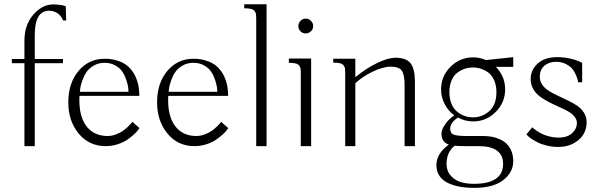

<svg xmlns="http://www.w3.org/2000/svg" viewBox="-20 -704 2884 925"><path d="M97.7 0V-399.4H37.1V-419.9H97.7V-508.8Q97.7 -583 140.1 -632.8Q182.6 -682.6 236.3 -682.6Q254.9 -682.6 270 -680.4Q285.2 -678.2 291 -675.8L296.9 -673.8L298.8 -605.5H284.2Q273.9 -629.9 255.6 -641.1Q237.3 -652.3 216.8 -652.3Q147.5 -652.3 147.5 -536.1V-419.9H283.2V-399.4H147.5V0Z M483.9 -420.9Q512.7 -420.9 536.6 -414.6Q560.5 -408.2 577.1 -398.4Q593.8 -388.7 606.7 -374.5Q619.6 -360.4 627.2 -346.4Q634.8 -332.5 640.1 -316.4Q645.5 -300.3 647.5 -288.6Q649.4 -276.9 650.4 -264.6Q651.4 -252.4 651.1 -248.5Q650.9 -244.6 650.9 -242.2H362.8Q362.3 -231.9 362.3 -222.2Q362.3 -143.1 394.5 -98.6Q430.7 -48.8 498.5 -48.8Q518.1 -48.8 537.8 -56.2Q557.6 -63.5 570.8 -72.5Q584 -81.5 596.2 -93.3Q608.4 -105 612.1 -109.6Q615.7 -114.3 617.7 -117.2L651.9 -86.9L645.5 -78.1Q639.2 -68.8 625.2 -56.2Q611.3 -43.5 593 -30.8Q574.7 -18.1 546.9 -9Q519 0 488.8 0Q409.2 0 359.1 -60.5Q309.1 -121.1 309.1 -210.9Q309.1 -303.7 358.4 -362.3Q407.7 -420.9 483.9 -420.9ZM364.7 -261.7H599.1Q599.1 -270.5 597.4 -283.7Q595.7 -296.9 588.6 -318.6Q581.5 -340.3 570.1 -357.9Q558.6 -375.5 536.1 -388.4Q513.7 -401.4 483.9 -401.4Q454.6 -401.4 431.9 -388.2Q409.2 -375 397.2 -357.7Q385.3 -340.3 377.4 -318.4Q369.6 -296.4 367.4 -283.7Q365.2 -271 364.7 -261.7Z M911.6 -420.9Q940.4 -420.9 964.4 -414.6Q988.3 -408.2 1004.9 -398.4Q1021.5 -388.7 1034.4 -374.5Q1047.4 -360.4 1054.9 -346.4Q1062.5 -332.5 1067.9 -316.4Q1073.2 -300.3 1075.2 -288.6Q1077.1 -276.9 1078.1 -264.6Q1079.1 -252.4 1078.9 -248.5Q1078.6 -244.6 1078.6 -242.2H790.5Q790 -231.9 790 -222.2Q790 -143.1 822.3 -98.6Q858.4 -48.8 926.3 -48.8Q945.8 -48.8 965.6 -56.2Q985.4 -63.5 998.5 -72.5Q1011.7 -81.5 1023.9 -93.3Q1036.1 -105 1039.8 -109.6Q1043.5 -114.3 1045.4 -117.2L1079.6 -86.9L1073.2 -78.1Q1066.9 -68.8 1053 -56.2Q1039.1 -43.5 1020.8 -30.8Q1002.4 -18.1 974.6 -9Q946.8 0 916.5 0Q836.9 0 786.9 -60.5Q736.8 -121.1 736.8 -210.9Q736.8 -303.7 786.1 -362.3Q835.4 -420.9 911.6 -420.9ZM792.5 -261.7H1026.9Q1026.9 -270.5 1025.1 -283.7Q1023.4 -296.9 1016.4 -318.6Q1009.3 -340.3 997.8 -357.9Q986.3 -375.5 963.9 -388.4Q941.4 -401.4 911.6 -401.4Q882.3 -401.4 859.6 -388.2Q836.9 -375 825 -357.7Q813 -340.3 805.2 -318.4Q797.4 -296.4 795.2 -283.7Q793 -271 792.5 -261.7Z M1214.4 0V-616.2Q1214.4 -629.4 1213.4 -635.7Q1212.4 -642.1 1207.3 -649.9Q1202.1 -657.7 1189.9 -660.9Q1177.7 -664.1 1156.7 -664.1V-683.6H1264.2V0Z M1429.2 0V-353.5Q1429.2 -366.7 1428.2 -373Q1427.2 -379.4 1422.1 -387.2Q1417 -395 1404.8 -398.2Q1392.6 -401.4 1371.6 -401.4V-421.9H1479V0ZM1427.7 -553.2Q1417.5 -563.5 1417.5 -578.1Q1417.5 -592.8 1427.7 -603.5Q1438 -614.3 1452.6 -614.3Q1467.3 -614.3 1478 -603.5Q1488.8 -592.8 1488.8 -578.1Q1488.8 -563.5 1478 -553.2Q1467.3 -543 1452.6 -543Q1438 -543 1427.7 -553.2Z M1585.4 -420.9H1691.9V-332Q1742.7 -374 1795.9 -399.9Q1849.1 -425.8 1885.3 -425.8Q1937 -425.8 1958 -399.2Q1979 -372.6 1979 -308.6V0H1929.2V-295.9Q1929.2 -343.3 1916 -363Q1902.8 -382.8 1862.8 -382.8Q1824.7 -382.8 1774.2 -358.2Q1723.6 -333.5 1691.9 -302.7V0H1643.1V-354.5Q1643.1 -367.7 1642.1 -374Q1641.1 -380.4 1636 -388.2Q1630.9 -396 1618.7 -399.2Q1606.4 -402.3 1585.4 -402.3Z M2105 -273.4Q2105 -336.9 2150.4 -382.3Q2195.8 -427.7 2259.3 -427.7Q2291 -427.7 2321.3 -414.6L2452.6 -428.7V-381.8H2369.1Q2413.6 -336.4 2413.6 -273.4Q2413.6 -210 2368.2 -164.6Q2322.8 -119.1 2259.3 -119.1Q2220.7 -119.1 2186 -137.7Q2148.9 -112.8 2148.9 -84Q2148.9 -62 2165.8 -55.4Q2182.6 -48.8 2228 -48.8H2305.2Q2326.2 -48.8 2345.2 -45.9Q2364.3 -43 2384.3 -34.7Q2404.3 -26.4 2418.9 -13.2Q2433.6 0 2443.1 22Q2452.6 43.9 2452.6 72.3Q2452.6 126.5 2404.3 163.8Q2356 201.2 2264.2 201.2Q2227.5 201.2 2196.8 195.8Q2166 190.4 2139.4 178.2Q2112.8 166 2097.7 144Q2082.5 122.1 2082.5 91.8Q2082.5 35.2 2142.6 -7.3Q2106.9 -19.5 2106.9 -59.6Q2106.9 -77.6 2119.9 -97.9Q2132.8 -118.2 2145 -129.2Q2157.2 -140.1 2168.5 -148.4Q2139.2 -169.9 2122.1 -202.9Q2105 -235.8 2105 -273.4ZM2145 -259.8Q2145 -228.5 2155 -204.3Q2165 -180.2 2181.9 -166.3Q2198.7 -152.3 2218.3 -145.5Q2237.8 -138.7 2259.3 -138.7Q2304.2 -138.7 2337.9 -169.2Q2371.6 -199.7 2371.6 -259.8Q2371.6 -292 2361.1 -316.4Q2350.6 -340.8 2333.3 -353.8Q2315.9 -366.7 2297.1 -372.8Q2278.3 -378.9 2258.3 -378.9Q2238.3 -378.9 2219.5 -372.8Q2200.7 -366.7 2183.3 -353.8Q2166 -340.8 2155.5 -316.4Q2145 -292 2145 -259.8ZM2224.1 0Q2186 0 2170.4 -2Q2131.3 29.8 2131.3 85Q2131.3 119.6 2151.6 142.3Q2171.9 165 2200 173.3Q2228 181.6 2263.2 181.6Q2403.8 181.6 2403.8 85Q2403.8 43 2374 21.5Q2344.2 0 2286.6 0Z M2516.1 -56.6 2544.4 -90.8Q2546.4 -88.9 2550 -85.4Q2553.7 -82 2566.4 -73.5Q2579.1 -64.9 2592.8 -58.3Q2606.4 -51.8 2627.7 -46.4Q2648.9 -41 2670.4 -41Q2712.9 -41 2736.1 -62.3Q2759.3 -83.5 2759.3 -111.3Q2759.3 -128.4 2747.1 -143.1Q2734.9 -157.7 2715.1 -168.5Q2695.3 -179.2 2671.6 -189.7Q2647.9 -200.2 2624.3 -212.4Q2600.6 -224.6 2580.8 -239.3Q2561 -253.9 2548.8 -275.4Q2536.6 -296.9 2536.6 -323.2Q2536.6 -367.2 2570.3 -397.9Q2604 -428.7 2664.6 -428.7Q2696.3 -428.7 2726.3 -421.9Q2756.3 -415 2770.5 -408.2L2784.7 -401.4V-307.6H2765.1Q2764.6 -311.5 2763.4 -318.1Q2762.2 -324.7 2755.1 -341.8Q2748 -358.9 2737.5 -371.8Q2727.1 -384.8 2706.3 -395.5Q2685.5 -406.2 2658.7 -406.2Q2624.5 -406.2 2602.5 -387Q2580.6 -367.7 2580.6 -334Q2580.6 -312.5 2593 -294.9Q2605.5 -277.3 2625.2 -265.4Q2645 -253.4 2669.2 -242.2Q2693.4 -231 2717.5 -219.2Q2741.7 -207.5 2761.5 -194.1Q2781.2 -180.7 2793.7 -160.4Q2806.2 -140.1 2806.2 -115.2Q2806.2 -62 2766.6 -29.1Q2727.1 3.9 2670.4 3.9Q2641.6 3.9 2615 -2.4Q2588.4 -8.8 2571 -17.6Q2553.7 -26.4 2540.8 -35.2Q2527.8 -43.9 2522 -50.3Z"/></svg>

Font: Buda Light
Style: Regular
Weight: 300
Version: Version 1.003